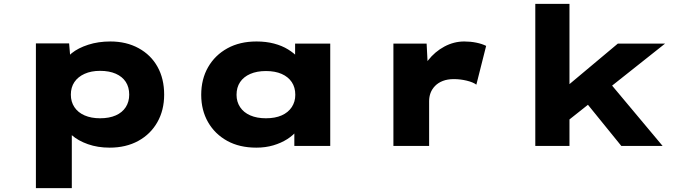

<svg xmlns="http://www.w3.org/2000/svg" viewBox="-20 -760 3558 1000"><path d="M167 220V-534H340L350 -415L313 -424Q320 -456 353.5 -483Q387 -510 439.5 -527Q492 -544 555 -544Q638 -544 702 -509Q766 -474 800.5 -412Q835 -350 835 -267Q835 -186 799.5 -123.5Q764 -61 700 -26Q636 9 551 9Q489 9 438 -9Q387 -27 354 -56Q321 -85 312 -117L354 -131V220ZM501 -144Q549 -144 583 -159Q617 -174 635 -202Q653 -230 653 -267Q653 -306 635 -333.5Q617 -361 583 -376Q549 -391 501 -391Q455 -391 420.5 -375.5Q386 -360 367.5 -332.5Q349 -305 349 -267Q349 -230 367.5 -202Q386 -174 420.5 -159Q455 -144 501 -144Z M1315 9Q1227 9 1163 -26.5Q1099 -62 1063.5 -124Q1028 -186 1028 -266Q1028 -348 1064 -410.5Q1100 -473 1164.5 -508.5Q1229 -544 1316 -544Q1366 -544 1407.5 -533Q1449 -522 1480.5 -502.5Q1512 -483 1532.5 -460.5Q1553 -438 1560 -417L1517 -412V-533H1700V0H1513V-144L1551 -132Q1547 -105 1527 -80Q1507 -55 1475.5 -35Q1444 -15 1403.5 -3Q1363 9 1315 9ZM1365 -144Q1413 -144 1447 -159Q1481 -174 1499.5 -202Q1518 -230 1518 -266Q1518 -305 1499.5 -332.5Q1481 -360 1447 -375Q1413 -390 1365 -390Q1318 -390 1283.5 -375Q1249 -360 1230.5 -332.5Q1212 -305 1212 -266Q1212 -230 1230.5 -202Q1249 -174 1283.5 -159Q1318 -144 1365 -144Z M2029 0V-533H2202L2212 -339L2158 -345Q2174 -400 2209.5 -445.5Q2245 -491 2294.5 -517.5Q2344 -544 2398 -544Q2430 -544 2460 -538Q2490 -532 2512 -521L2461 -319Q2444 -332 2410.5 -340Q2377 -348 2344 -348Q2311 -348 2286.5 -338.5Q2262 -329 2246 -312.5Q2230 -296 2222.5 -276Q2215 -256 2215 -233V0Z M2936 -130 2865 -254 3198 -533H3444ZM2768 0V-740H2946V0ZM3216 0 2980 -291 3107 -387 3431 0Z"/></svg>

Font: Lexend Peta ExtraBold
Style: Regular
Weight: 800
Version: Version 1.007